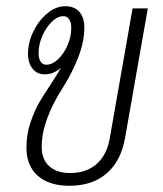

<svg xmlns="http://www.w3.org/2000/svg" viewBox="-20 -587 523 617"><path d="M455 -560 382 -144Q369 -70 323 -30Q277 10 203 10Q138 10 101.5 -22Q65 -54 65 -113Q65 -156 78.5 -195Q92 -234 106.5 -258.5Q121 -283 145 -319Q165 -350 176 -369Q151 -348 124 -348Q99 -348 84.5 -366.5Q70 -385 70 -413Q70 -451 87.5 -486.5Q105 -522 132.5 -544.5Q160 -567 190 -567Q219 -567 235 -549Q251 -531 251 -499Q251 -453 231.5 -403Q212 -353 183 -307Q114 -200 114 -115Q114 -75 138 -53Q162 -31 206 -31Q258 -31 291 -60.5Q324 -90 333 -144L406 -560ZM209 -497Q209 -514 202.5 -524.5Q196 -535 184 -535Q165 -535 146.5 -517Q128 -499 116 -471.5Q104 -444 104 -416Q104 -399 110.5 -389Q117 -379 129 -379Q148 -379 166.5 -396.5Q185 -414 197 -441.5Q209 -469 209 -497Z"/></svg>

Font: KoHo Light
Style: Italic
Weight: 300
Italic angle: -10°
Version: Version 1.000; ttfautohint (v1.6)